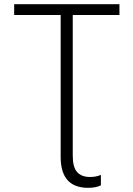

<svg xmlns="http://www.w3.org/2000/svg" viewBox="-20 -734 640 921"><path d="M271 19V-662H48V-714H553V-662H329V13Q329 68 350 91.5Q371 115 412 115Q441 115 464 105V155Q440 167 403 167Q271 167 271 19Z"/></svg>

Font: Noto Sans Mono UI Light
Style: Regular
Weight: 300
Monospace: yes
Designer: Monotype Design team
Foundry: Monotype Imaging Inc.
Version: Version 1.000